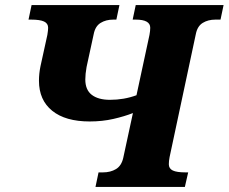

<svg xmlns="http://www.w3.org/2000/svg" viewBox="-20 -734 898 754"><path d="M355 0 367 -57H384Q414 -57 435.5 -70Q457 -83 464 -114L502 -290Q469 -277 425.5 -267Q382 -257 332 -257Q237 -257 185 -299Q133 -341 133 -417Q133 -445 139 -474L166 -597Q169 -615 169 -625Q169 -642 153 -649.5Q137 -657 102 -657H92L104 -714H449L437 -657H425Q396 -657 375 -644Q354 -631 348 -600L320 -471Q315 -443 315 -422Q315 -381 340.5 -361.5Q366 -342 412 -342Q467 -342 516 -360L567 -597Q570 -613 570 -625Q570 -657 513 -657H501L513 -714H858L846 -657H826Q797 -657 776 -644Q755 -631 749 -600L646 -117Q643 -102 643 -89Q643 -72 658.5 -64.5Q674 -57 709 -57H719L706 0Z"/></svg>

Font: Noto Serif ExtraBold
Style: Italic
Weight: 800
Italic angle: -12°
Designer: Monotype Design Team
Foundry: Monotype Imaging Inc.
Version: Version 2.013